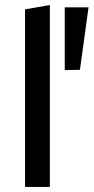

<svg xmlns="http://www.w3.org/2000/svg" viewBox="-20 -739 370 759"><path d="M79 0V-702L177 -719V0ZM296 -463 236 -462V-710H330Z"/></svg>

Font: EauTest Semibold
Style: Regular
Weight: 600
Designer: Christian Thalmann (Catharsis Fonts)
Version: Version 0.001;PS 000.001;hotconv 1.0.88;makeotf.lib2.5.64775